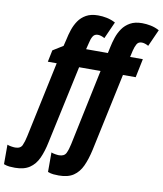

<svg xmlns="http://www.w3.org/2000/svg" viewBox="-218 -849 998 1173"><g transform="rotate(10 280.5 -262.5)"><path d="M-45 240Q-62 240 -79 238.5Q-96 237 -114 230V109Q-105 113 -90 115.5Q-75 118 -65 118Q-32 118 -21.5 95Q-11 72 -4 38L96 -433H41L56 -506L119 -545L129 -586Q135 -616 145.5 -647.5Q156 -679 174 -705.5Q192 -732 221.5 -748.5Q251 -765 295 -765Q322 -765 349 -759.5Q376 -754 403 -740L356 -635Q333 -648 314 -648Q293 -648 283 -631Q273 -614 268 -589L258 -549H393L401 -586Q407 -616 417.5 -647.5Q428 -679 446.5 -705.5Q465 -732 494.5 -748.5Q524 -765 568 -765Q594 -765 621.5 -759.5Q649 -754 675 -740L628 -635Q605 -648 586 -648Q565 -648 555.5 -631Q546 -614 540 -589L531 -549H610L586 -433H507L404 50Q391 109 371.5 151.5Q352 194 318 217Q284 240 227 240Q210 240 193.5 238.5Q177 237 159 230V109Q168 113 183 115.5Q198 118 207 118Q240 118 251 95Q262 72 269 38L368 -433H235L131 50Q119 109 99.5 151.5Q80 194 45.5 217Q11 240 -45 240Z"/></g></svg>

Font: Noto Sans ExtraCondensed ExtraBold
Style: Italic
Weight: 800
Width: 2
Italic angle: -12°
Designer: Monotype Design Team
Foundry: Monotype Imaging Inc.
Version: Version 2.013; ttfautohint (v1.8.4.7-5d5b)